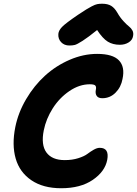

<svg xmlns="http://www.w3.org/2000/svg" viewBox="-20 -1000 735 1030"><path d="M352.1 -755.9Q324.7 -755.9 307.9 -773.7Q291 -791.5 293 -817.9Q294.4 -836.4 313 -855.7Q331.5 -875 398.9 -920.9Q432.1 -942.4 442.6 -949.2Q453.1 -956.1 471.7 -965.8Q490.2 -975.6 501.7 -977.8Q513.2 -980 527.8 -980Q558.1 -980 576.7 -968.5Q595.2 -957 609.9 -931.2Q624 -906.2 642.3 -886.5Q660.6 -866.7 672.4 -857.7Q684.1 -848.6 690.7 -835.9Q697.3 -823.2 693.8 -806.2Q690.4 -785.2 670.2 -772.5Q649.9 -759.8 623 -759.8Q585.4 -759.8 558.1 -776.6Q530.8 -793.5 501 -838.9Q452.6 -799.8 423.1 -781Q393.6 -762.2 381.6 -759Q369.6 -755.9 352.1 -755.9ZM308.1 9.8Q211.4 9.8 148.4 -33Q85.4 -75.7 64.2 -149.2Q43 -222.7 62 -317.9Q77.6 -396 120.4 -468.5Q163.1 -541 221.7 -594.2Q280.3 -647.5 353.8 -679.2Q427.2 -710.9 501 -710.9Q585 -710.9 618.2 -676Q651.4 -641.1 637.2 -576.2Q629.4 -532.7 599.9 -502.9Q570.3 -473.1 528.8 -473.1Q507.3 -473.1 498.8 -485.6Q490.2 -498 494.1 -518.1Q497.6 -533.7 491.5 -540.8Q485.4 -547.9 461.9 -547.9Q405.8 -547.9 352.3 -511.5Q298.8 -475.1 262.9 -418.7Q227.1 -362.3 214.8 -300.8Q199.2 -222.7 229.2 -181.9Q259.3 -141.1 327.1 -141.1Q367.7 -141.1 399.9 -151.4Q432.1 -161.6 448.5 -174.1Q464.8 -186.5 482.7 -196.8Q500.5 -207 515.1 -207Q567.4 -207 555.2 -142.1Q543 -79.6 477.5 -34.9Q412.1 9.8 308.1 9.8Z"/></svg>

Font: Shantell Sans Normal
Style: Bold Italic
Weight: 700
Italic angle: -11.31°
Designer: Stephen Nixon, Anya Danilova, Shantell Martin
Foundry: Arrow Type
Version: Version 1.006;[559af2be0]